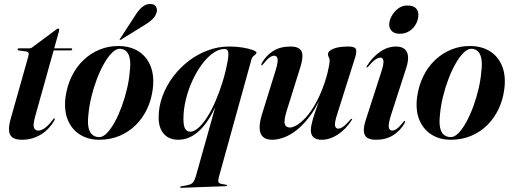

<svg xmlns="http://www.w3.org/2000/svg" viewBox="-20 -676 2512 941"><path d="M109.5 -423.5 71 -429Q68 -429.5 67 -431Q66 -432.5 66 -434Q66 -436.5 67.8 -437.8Q69.5 -439 72 -439H124.5Q128.5 -439 131.5 -440Q134.5 -441 138 -444L256.5 -532Q258.5 -533.5 260.8 -534.8Q263 -536 265.5 -536Q268 -536 269 -534.5Q270 -533 270 -530.5Q270 -529 269.5 -526.2Q269 -523.5 268 -519L152.5 -106Q141 -64.5 146.5 -50.2Q152 -36 167 -36Q183 -36 200.8 -49Q218.5 -62 239 -89.5Q242 -94 243.5 -95.2Q245 -96.5 246.5 -96Q248.5 -95.5 248.5 -92.8Q248.5 -90 246 -85Q234.5 -65 218.5 -47.8Q202.5 -30.5 182.2 -17.8Q162 -5 138.2 2Q114.5 9 88 9Q58.5 9 42.8 -1.2Q27 -11.5 24.5 -33.5Q22 -55.5 31.5 -90.5L118.5 -398.5Q122 -411 120 -416.5Q118 -422 109.5 -423.5ZM219.5 -429 225 -439H328.5Q334 -439 334 -434.5Q334 -432 331.5 -430.5Q329 -429 325 -429Z M565.5 -450.5Q621.5 -449 661 -423Q700.5 -397 718.8 -349.8Q737 -302.5 728.5 -238.5Q722 -187 700.8 -142Q679.5 -97 645.5 -63.2Q611.5 -29.5 566 -10.2Q520.5 9 466 9Q413.5 9 373.2 -15.5Q333 -40 313 -86.8Q293 -133.5 301 -199Q308.5 -254.5 331 -301Q353.5 -347.5 388.8 -381.2Q424 -415 469 -433.2Q514 -451.5 565.5 -450.5ZM466.5 -4Q485 -4 504.8 -24.5Q524.5 -45 543 -79Q561.5 -113 576.8 -154.8Q592 -196.5 602.2 -239.8Q612.5 -283 615.5 -321.5Q621 -363 616.2 -388Q611.5 -413 599 -424.5Q586.5 -436 569.5 -437Q550 -438 529.5 -418Q509 -398 489.8 -364Q470.5 -330 454.5 -287.8Q438.5 -245.5 427.8 -201Q417 -156.5 413.5 -116Q408.5 -73.5 414.2 -49Q420 -24.5 434 -14.2Q448 -4 466.5 -4ZM642.5 -600Q659.5 -627.5 677.5 -642Q695.5 -656.5 715 -656.5Q737 -656.5 744.2 -643.8Q751.5 -631 748 -617Q742.5 -596 725.8 -580.5Q709 -565 687.5 -552.5L572.5 -481.5Q571 -480.5 569.2 -480.2Q567.5 -480 567 -481.5Q566 -482.5 566.8 -484Q567.5 -485.5 569 -487Z M1044 -183 1047.5 -180.5Q1023 -119 992.8 -76.8Q962.5 -34.5 927.8 -12.8Q893 9 854.5 9Q808.5 9 783 -19.8Q757.5 -48.5 757.5 -100.5Q757.5 -153.5 776.2 -204.5Q795 -255.5 828 -299.5Q861 -343.5 904.5 -377Q948 -410.5 998.8 -429.2Q1049.5 -448 1102.5 -448Q1138.5 -448 1169 -443Q1199.5 -438 1218.2 -431Q1237 -424 1237 -418.5Q1237 -412.5 1232 -408.8Q1227 -405 1221.2 -400.2Q1215.5 -395.5 1212.5 -385L1053 190.5Q1048 208.5 1050.8 215.8Q1053.5 223 1065.5 225.5L1085.5 229Q1088.5 229.5 1090.5 230.2Q1092.5 231 1092.5 233Q1092.5 234.5 1090.8 235.5Q1089 236.5 1085.5 236.5L869 244.5Q866 244.5 864.5 243.8Q863 243 863 241.5Q863 239.5 864.5 238.2Q866 237 871 236.5Q896 233 909 228.8Q922 224.5 928.5 214.8Q935 205 940.5 185.5ZM879 -93Q879 -58 888 -44.2Q897 -30.5 911.5 -30.5Q931 -30.5 952.8 -49.8Q974.5 -69 995.8 -102.5Q1017 -136 1036 -179.8Q1055 -223.5 1070.2 -272.5Q1085.5 -321.5 1094.5 -371Q1101 -402.5 1098.8 -419.2Q1096.5 -436 1080.5 -436Q1052.5 -436 1023.8 -415.5Q995 -395 969 -359.8Q943 -324.5 922.8 -280.2Q902.5 -236 890.8 -187.8Q879 -139.5 879 -93Z M1704.5 -94Q1706 -93.5 1705.8 -91.5Q1705.5 -89.5 1703.5 -87Q1675.5 -43 1636.2 -17Q1597 9 1556.5 9Q1530.5 9 1517 -2.8Q1503.5 -14.5 1503.5 -38Q1503.5 -54.5 1509.5 -77.2Q1515.5 -100 1523.5 -123.8Q1531.5 -147.5 1538.8 -167.8Q1546 -188 1548 -199L1551.5 -198Q1524.5 -139.5 1493.5 -99.8Q1462.5 -60 1430.8 -36Q1399 -12 1369.2 -1.5Q1339.5 9 1314.5 9Q1283.5 9 1268.5 -5.5Q1253.5 -20 1252.5 -47Q1251.5 -74 1262.5 -111L1330.5 -330Q1344 -374 1340.2 -388.5Q1336.5 -403 1324 -403Q1314 -403 1301.2 -394.2Q1288.5 -385.5 1269.5 -361.5Q1266.5 -357.5 1265.2 -356.2Q1264 -355 1262 -355.5Q1261 -356 1260.8 -358.8Q1260.5 -361.5 1263 -366.5Q1283.5 -403.5 1318.5 -425.8Q1353.5 -448 1403.5 -448Q1433 -448 1447.2 -437.2Q1461.5 -426.5 1462.2 -405Q1463 -383.5 1453 -350L1385 -132.5Q1370.5 -85 1375.8 -68Q1381 -51 1401 -51Q1415 -51 1435.2 -63Q1455.5 -75 1479.2 -100.8Q1503 -126.5 1526.5 -168.2Q1550 -210 1570.5 -269Q1580 -297.5 1585.2 -319Q1590.5 -340.5 1593 -355.5Q1595.5 -370.5 1595.5 -379.5Q1595.5 -389.5 1591.5 -395.2Q1587.5 -401 1587.5 -409.5Q1587.5 -426.5 1614 -437.2Q1640.5 -448 1688 -448Q1718.5 -448 1724 -435.8Q1729.5 -423.5 1721 -396L1633 -117.5Q1619.5 -76 1622 -60.8Q1624.5 -45.5 1637.5 -45.5Q1648 -45.5 1661.5 -54.8Q1675 -64 1697 -89.5Q1699 -92 1701 -93Q1703 -94 1704.5 -94Z M1895.5 -109.5Q1882 -66 1885.8 -51Q1889.5 -36 1902 -36Q1912.5 -36 1925 -45Q1937.5 -54 1956.5 -77.5Q1959.5 -81.5 1960.8 -82.8Q1962 -84 1964 -83.5Q1966 -83.5 1965.8 -80.8Q1965.5 -78 1963 -72.5Q1942.5 -36 1907.2 -13.5Q1872 9 1822 9Q1793 9 1778.8 -1.5Q1764.5 -12 1763.2 -34Q1762 -56 1773 -89L1848 -321.5Q1861.5 -362.5 1859.2 -378Q1857 -393.5 1844 -393.5Q1834 -393.5 1820.5 -384.8Q1807 -376 1784.5 -350Q1782 -347.5 1780.5 -346.2Q1779 -345 1777 -345.5Q1775.5 -345.5 1776 -347.5Q1776.5 -349.5 1778 -352.5Q1805.5 -396.5 1843 -422.2Q1880.5 -448 1921 -448Q1946 -448 1961.2 -436.8Q1976.5 -425.5 1979.5 -402.2Q1982.5 -379 1971 -343ZM1938.5 -510.5Q1914 -510.5 1900.8 -523.2Q1887.5 -536 1887.5 -555.5Q1887.5 -575 1899.2 -596.8Q1911 -618.5 1930.8 -633.8Q1950.5 -649 1976 -649Q2005 -649 2017.8 -636.2Q2030.5 -623.5 2030.5 -604Q2030.5 -581 2019.2 -559.5Q2008 -538 1987.2 -524.2Q1966.5 -510.5 1938.5 -510.5Z M2288.5 -450.5Q2344.5 -449 2384 -423Q2423.5 -397 2441.8 -349.8Q2460 -302.5 2451.5 -238.5Q2445 -187 2423.8 -142Q2402.5 -97 2368.5 -63.2Q2334.5 -29.5 2289 -10.2Q2243.5 9 2189 9Q2136.5 9 2096.2 -15.5Q2056 -40 2036 -86.8Q2016 -133.5 2024 -199Q2031.5 -254.5 2054 -301Q2076.5 -347.5 2111.8 -381.2Q2147 -415 2192 -433.2Q2237 -451.5 2288.5 -450.5ZM2189.5 -4Q2208 -4 2227.8 -24.5Q2247.5 -45 2266 -79Q2284.5 -113 2299.8 -154.8Q2315 -196.5 2325.2 -239.8Q2335.5 -283 2338.5 -321.5Q2344 -363 2339.2 -388Q2334.5 -413 2322 -424.5Q2309.5 -436 2292.5 -437Q2273 -438 2252.5 -418Q2232 -398 2212.8 -364Q2193.5 -330 2177.5 -287.8Q2161.5 -245.5 2150.8 -201Q2140 -156.5 2136.5 -116Q2131.5 -73.5 2137.2 -49Q2143 -24.5 2157 -14.2Q2171 -4 2189.5 -4Z"/></svg>

Font: Fraunces 120pt SemiBold
Style: Italic
Weight: 600
Italic angle: -16°
Version: Version 1.000;[b76b70a41]